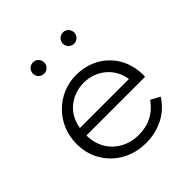

<svg xmlns="http://www.w3.org/2000/svg" viewBox="-201 -901 1069 1069"><g transform="rotate(-45 334.0 -366.0)"><path d="M454 -658.5C478.5 -658.5 498.5 -678.5 498.5 -703C498.5 -727.5 478.5 -747.5 454 -747.5C429.5 -747.5 409.5 -727.5 409.5 -703C409.5 -678.5 429.5 -658.5 454 -658.5ZM218 -658.5C242.5 -658.5 262.5 -678.5 262.5 -703C262.5 -727.5 242.5 -747.5 218 -747.5C193.5 -747.5 173.5 -727.5 173.5 -703C173.5 -678.5 193.5 -658.5 218 -658.5ZM347.5 16C398.5 16 445 5 487 -17C528.5 -39 561.5 -70 586 -109.5L532 -138.5C490.5 -78 428 -44.5 350.5 -44.5C310 -44.5 274 -53.5 242.5 -71C179.5 -106 141 -169 141 -249H602C603.5 -256.5 603.5 -260 603.5 -268C602 -319 590 -364 567 -403C520.5 -481 439 -528 337.5 -528C263.5 -528 196.5 -498.5 147 -448.5C97.5 -398.5 68.5 -330.5 68.5 -254C68.5 -203 80.5 -157 104.5 -116.5C128.5 -75.5 161.5 -43 204 -19.5C246 4 294 16 347.5 16ZM145 -304C158 -400.5 237.5 -467.5 338.5 -467.5C436.5 -467.5 517.5 -399.5 530.5 -304Z"/></g></svg>

Font: Spartan
Style: Regular
Weight: 400
Designer: Matt Bailey, Mirko Velimirovic
Foundry: Matt Bailey
Version: Version 1.003